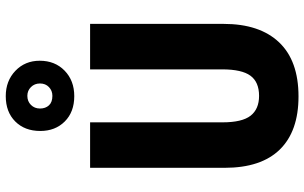

<svg xmlns="http://www.w3.org/2000/svg" viewBox="-215 -832 1057 667"><g transform="rotate(-90 313.5 -498.5)"><path d="M564 -250Q564 -125 500 -57.5Q436 10 312 10Q191 10 127.5 -55Q64 -120 64 -247V-714H222V-254Q222 -186 245 -156.5Q268 -127 314 -127Q362 -127 384 -157Q406 -187 406 -255V-714H564ZM313 -769Q258 -769 225 -802Q192 -835 192 -887Q192 -941 225 -974Q258 -1007 313 -1007Q366 -1007 401 -973.5Q436 -940 436 -889Q436 -836 401.5 -802.5Q367 -769 313 -769ZM314 -845Q332 -845 344.5 -857Q357 -869 357 -888Q357 -907 344.5 -919.5Q332 -932 314 -932Q295 -932 282.5 -919.5Q270 -907 270 -888Q270 -869 281 -857Q292 -845 314 -845Z"/></g></svg>

Font: Noto Sans Lao UI Cond ExtBd
Style: Regular
Weight: 800
Width: 3
Designer: Monotype Design Team
Foundry: Monotype Imaging Inc.
Version: Version 2.000; ttfautohint (v1.8.4.7-5d5b)